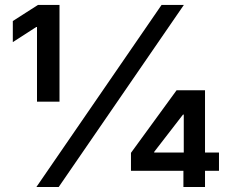

<svg xmlns="http://www.w3.org/2000/svg" viewBox="-20 -747 921 767"><path d="M125.4 0 625.4 -727.3H714.5L214.5 0ZM127.8 -340.9V-639.2H125L31.2 -578.8V-663L131.7 -727.3H217.7V-340.9ZM503.2 -64.6V-136.4L685.4 -386.4H799V-137.8H854.8V-64.6H799V0H712.7V-64.6ZM714.1 -137.8V-289.1H710.9L595.9 -140.3V-137.8Z"/></svg>

Font: Inter Zeller Semi Bold
Style: Regular
Weight: 600
Designer: Rasmus Andersson; Joe Bland
Foundry: zeller
Version: Version 3.015;git-dec3a8cb1